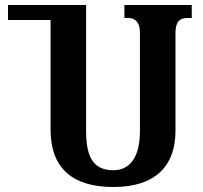

<svg xmlns="http://www.w3.org/2000/svg" viewBox="-20 -734 810 767"><path d="M746 -714H477V-662H494C517 -662 539 -648 539 -604V-210C539 -109 501 -54 433 -54C360 -54 324 -97 324 -208V-714H12V-654H182V-217C182 -57 275 13 433 13C605 13 681 -75 681 -211V-603C681 -648 699 -662 727 -662H746Z"/></svg>

Font: Noto Serif Georgian Condensed Bold
Style: Regular
Weight: 700
Width: 3
Designer: Monotype Design Team, Akaki Razmadze
Foundry: Google LLC
Version: Version 2.003